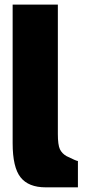

<svg xmlns="http://www.w3.org/2000/svg" viewBox="-20 -803 365 823"><path d="M314 0H175.8Q102.1 0 68.1 -43Q34.2 -85.9 34.2 -189V-783.2H228V-229Q228 -181.6 236.8 -163.3Q245.6 -145 265.1 -133.8Q307.6 -112.8 314 -112.8Z"/></svg>

Font: Squarion Black
Style: Regular
Weight: 900
Designer: Natanael Gama
Version: Version 1.00;September 12, 2019;FontCreator 11.5.0.2425 64-b